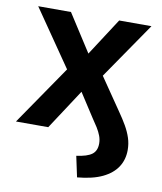

<svg xmlns="http://www.w3.org/2000/svg" viewBox="-78 -557 681 808"><g transform="rotate(10 262.0 -153.5)"><path d="M306 187 287 98Q333 92 353 77Q373 62 373 31Q373 14 367 -2Q361 -18 350.5 -35Q340 -52 326 -72L249 -191H275L150 0H12L207 -284L208 -221L20 -494H160L275 -315H250L366 -494H504L317 -222L318 -283L431 -118Q452 -88 466 -63.5Q480 -39 488 -14.5Q496 10 496 37Q496 78 475.5 109.5Q455 141 413.5 161Q372 181 306 187Z"/></g></svg>

Font: Nunito Sans 10pt SemiCondensed
Style: Bold
Weight: 700
Width: 4
Designer: Vernon Adams
Foundry: Vernon Adams
Version: Version 3.101;gftools[0.9.27]